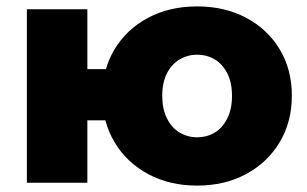

<svg xmlns="http://www.w3.org/2000/svg" viewBox="-20 -571 958 600"><path d="M64 0V-542H253V-355H410V-195H253V0ZM596 9Q510 9 443 -27Q376 -63 338 -126.5Q300 -190 300 -272Q300 -354 338 -417Q376 -480 443 -515.5Q510 -551 596 -551Q682 -551 749 -515.5Q816 -480 854 -417Q892 -354 892 -272Q892 -190 854 -126.5Q816 -63 749 -27Q682 9 596 9ZM596 -142Q627 -142 651.5 -157Q676 -172 690.5 -201.5Q705 -231 705 -271Q705 -313 690.5 -341.5Q676 -370 651.5 -385Q627 -400 596 -400Q566 -400 541 -385Q516 -370 501.5 -341.5Q487 -313 487 -271Q487 -231 501.5 -201.5Q516 -172 541 -157Q566 -142 596 -142Z"/></svg>

Font: MOST Montserrat ExtraBold
Style: Regular
Weight: 800
Designer: Julieta Ulanovsky
Foundry: Julieta Ulanovsky
Version: Version 8.000;March 11, 2024;FontCreator 15.0.0.2926 64-bit